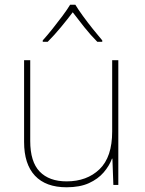

<svg xmlns="http://www.w3.org/2000/svg" viewBox="-20 -783 613 813"><path d="M481 -528V0H460L456 -111H454Q443 -81 419 -53Q395 -25 356.5 -7.5Q318 10 262 10Q174 10 128 -39Q82 -88 82 -182V-528H108V-186Q108 -98 148 -56.5Q188 -15 262 -15Q348 -15 401.5 -66.5Q455 -118 455 -226V-528ZM299 -763Q311 -743 331 -715.5Q351 -688 373 -660.5Q395 -633 413 -612V-606H392Q364 -634 336.5 -668.5Q309 -703 288 -731Q267 -703 238.5 -668.5Q210 -634 182 -606H161V-612Q180 -633 202 -660.5Q224 -688 244.5 -715.5Q265 -743 277 -763Z"/></svg>

Font: Noto Sans Sinhala UI Thin
Style: Regular
Weight: 100
Designer: Jelle Bosma - Monotype Design Team
Foundry: Monotype Imaging Inc.
Version: Version 2.006; ttfautohint (v1.8.4.7-5d5b)